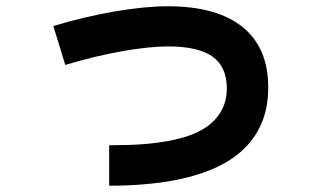

<svg xmlns="http://www.w3.org/2000/svg" viewBox="-20 -571 1040 612"><path d="M328 21V-108Q356 -108 390 -109Q424 -110 454 -113Q516 -119 563 -132.5Q610 -146 640.5 -168Q671 -190 687 -220.5Q703 -251 703 -289Q703 -358 657.5 -390.5Q612 -423 516 -423Q455 -423 368 -407.5Q281 -392 188 -364L150 -488Q249 -518 345.5 -534.5Q442 -551 515 -551Q671 -551 753 -485Q835 -419 835 -292Q835 -227 813 -176.5Q791 -126 749.5 -89Q708 -52 646 -27.5Q584 -3 504.5 9Q425 21 328 21Z"/></svg>

Font: Murecho Thin
Style: Bold
Weight: 700
Version: Version 1.010